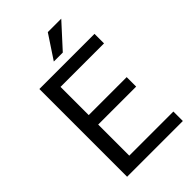

<svg xmlns="http://www.w3.org/2000/svg" viewBox="-266 -1003 1100 1100"><g transform="rotate(-45 284.0 -453.5)"><path d="M534.2 -76.7V0H82.5V-710.9H529.3V-633.8H176.8V-405.3H484.4V-328.6H176.8V-76.7ZM252.4 -763.7 347.2 -907.2H456.1L325.2 -763.7Z"/></g></svg>

Font: Vazirmatn UI FD
Style: Regular
Weight: 400
Designer: Saber Rastikerdar
Foundry: Saber Rastikerdar
Version: Version 33.003